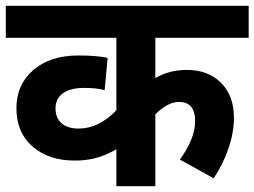

<svg xmlns="http://www.w3.org/2000/svg" viewBox="-20 -642 877 662"><path d="M381.3 0H515.6V-247.6C543.9 -276.4 571.3 -290.5 597.2 -290.5C634.3 -290.5 652.8 -268.6 652.8 -224.1C652.8 -184.6 635.3 -140.1 600.1 -91.8L716.8 -27.3C761.2 -94.2 786.6 -169.4 786.6 -235.4C786.6 -286.1 772 -326.7 742.2 -356.4C712.4 -386.2 672.9 -400.9 624.5 -400.9C583.5 -400.9 547.4 -391.6 515.6 -372.6V-511.7H837.4V-622.1H0V-511.7H381.3V-261.7C340.8 -219.7 297.4 -198.7 250.5 -198.7C202.1 -198.7 171.4 -223.1 171.4 -268.6C171.4 -313 207 -338.9 269.5 -338.9C298.8 -338.9 322.8 -336.4 340.8 -331.1L351.1 -442.4C327.1 -447.8 293.5 -450.7 249.5 -450.7C185.5 -450.7 134.3 -434.1 95.2 -400.9C56.2 -367.2 36.6 -323.2 36.6 -269C36.6 -212.9 55.2 -168.9 92.3 -136.7C129.4 -104.5 177.7 -88.4 236.8 -88.4C289.1 -88.4 330.6 -98.1 381.3 -127.4Z"/></svg>

Font: Noto Reveo Sans
Style: Bold
Weight: 700
Designer: Monotype Design team
Foundry: Monotype Imaging Inc.
Version: Version 1.04